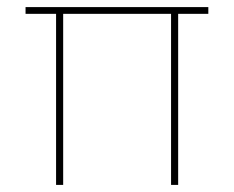

<svg xmlns="http://www.w3.org/2000/svg" viewBox="-20 -521 660 541"><path d="M138 0V-482H52V-501H567V-482H482V0H462V-482H158V0Z"/></svg>

Font: DM Sans 18pt Thin
Style: Regular
Weight: 250
Designer: Colophon Foundry, Jonny Pinhorn
Foundry: Colophon Foundry
Version: Version 4.004;gftools[0.9.30]